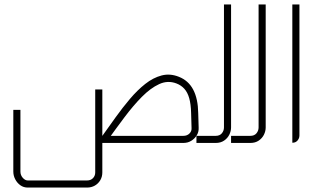

<svg xmlns="http://www.w3.org/2000/svg" viewBox="-20 -644 1449 865"><path d="M105 201Q86 201 71.5 190.5Q57 180 48.5 163.5Q40 147 40 129V-149H72V129Q72 145 82.5 157Q93 169 105 169H372Q389 169 399 158.5Q409 148 409 133V-241H441V133Q441 152 432 167.5Q423 183 407.5 192Q392 201 372 201ZM434 0V-32H806Q823 -32 833.5 -42.5Q844 -53 843 -67L841 -135Q840 -175 832.5 -201.5Q825 -228 810.5 -244Q796 -260 775 -268Q736 -283 697 -265Q658 -247 619 -207.5Q580 -168 541 -116Q502 -64 464 -11L439 -29Q469 -71 500.5 -115Q532 -159 565.5 -198.5Q599 -238 634.5 -266Q670 -294 708 -304Q746 -314 786 -298Q829 -281 850.5 -240Q872 -199 873 -135L875 -69Q876 -50 866.5 -34.5Q857 -19 841.5 -9.5Q826 0 806 0Z M865 0V-32H952Q970 -32 979.5 -43.5Q989 -55 989 -70V-624H1021V-70Q1021 -53 1013 -37Q1005 -21 989.5 -10.5Q974 0 952 0Z M1021 0V-32H1108Q1126 -32 1135.5 -43.5Q1145 -55 1145 -70V-624H1177V-70Q1177 -53 1169 -37Q1161 -21 1145.5 -10.5Q1130 0 1108 0Z M1297 -1V-624H1329V-33Q1329 -26 1325.5 -18.5Q1322 -11 1315 -6Q1308 -1 1297 -1Z"/></svg>

Font: Mada ExtraLight
Style: Regular
Weight: 250
Designer: Khaled Hosny
Version: Version 1.5